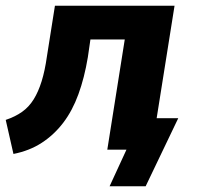

<svg xmlns="http://www.w3.org/2000/svg" viewBox="-22 -523 697 671"><path d="M361 128 420 0H362L379 -110H601L487 128ZM25 15 -2 -104Q31 -115 55 -132Q79 -149 95.5 -175.5Q112 -202 123.5 -239Q135 -276 142 -326L170 -503H588L508 0H353L414 -385H294L285 -323Q273 -251 252 -193.5Q231 -136 199 -94Q167 -52 124 -24Q81 4 25 15Z"/></svg>

Font: Nunito Sans 7pt SemiCondensed ExtraBold
Style: Italic
Weight: 800
Width: 4
Italic angle: -9°
Designer: Vernon Adams
Foundry: Vernon Adams
Version: Version 3.101;gftools[0.9.27]